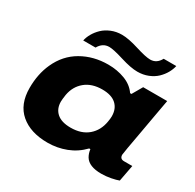

<svg xmlns="http://www.w3.org/2000/svg" viewBox="-159 -896 1096 1081"><g transform="rotate(30 388.5 -356.0)"><path d="M164.1 -586.9Q168.9 -610.4 182.4 -633.8Q195.8 -657.2 217 -677.7Q238.3 -698.2 269.8 -711.2Q301.3 -724.1 337.9 -724.1Q380.4 -724.1 447.3 -703.1Q514.2 -682.1 543.9 -682.1Q585.4 -682.1 607.9 -724.1H689.9Q684.6 -700.2 671.4 -676.8Q658.2 -653.3 637 -632.8Q615.7 -612.3 584 -599.6Q552.2 -586.9 515.1 -586.9Q472.7 -586.9 405 -607.9Q337.4 -628.9 310.1 -628.9Q267.6 -628.9 244.1 -586.9ZM276.9 12.2Q166 12.2 101.1 -43.2Q36.1 -98.6 36.1 -205.1Q36.1 -295.4 68.8 -367.2Q107.4 -452.6 183.6 -496.3Q259.8 -540 355 -540Q413.6 -540 463.9 -520.8Q514.2 -501.5 541 -461.9H549.8L587.9 -527.8H744.1L723.1 -411.1Q715.3 -366.2 702.9 -297.4Q690.4 -228.5 683.1 -187Q675.8 -145.5 675.8 -140.1Q675.8 -112.8 703.1 -112.8H756.8L736.8 -6.8Q719.7 0 688.5 6.1Q657.2 12.2 626 12.2Q546.4 12.2 520 -30.8Q507.8 -51.8 504.9 -77.1H497.1Q453.6 -31.7 396.5 -9.8Q339.4 12.2 276.9 12.2ZM347.2 -126Q417 -126 460 -162.6Q502.9 -199.2 513.2 -261.2Q517.1 -284.2 517.1 -296.9Q517.1 -346.2 486.6 -374Q456.1 -401.9 396 -401.9Q328.1 -401.9 285.4 -366.7Q242.7 -331.5 231.9 -272Q227.1 -239.7 227.1 -226.1Q227.1 -179.7 257.6 -152.8Q288.1 -126 347.2 -126Z"/></g></svg>

Font: Archivo Expanded ExtraBold
Style: Italic
Weight: 800
Width: 7
Italic angle: -10°
Designer: Hector Gatti
Foundry: Omnibus-Type
Version: Version 2.001